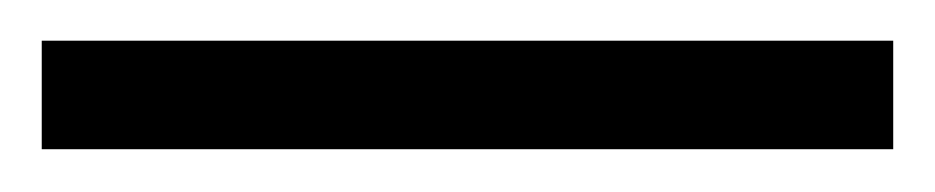

<svg xmlns="http://www.w3.org/2000/svg" viewBox="-20 -740 448 92"><path d="M0 -668.5V-720.5H408V-668.5Z"/></svg>

Font: Spartan Thin
Style: Regular
Weight: 400
Version: Version 1.004